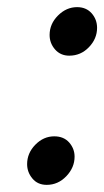

<svg xmlns="http://www.w3.org/2000/svg" viewBox="-20 -504 292 538"><path d="M174 -348Q149.5 -348 134.2 -365.5Q119 -383 119 -406Q119 -437 142.5 -460.5Q166 -484 196 -484Q221.5 -484 236.8 -466.8Q252 -449.5 252 -426Q252 -395.5 229.2 -371.8Q206.5 -348 174 -348ZM111 14Q85.5 14 70.8 -3.8Q56 -21.5 56 -44Q56 -75 79 -98.5Q102 -122 132 -122Q158.5 -122 173.8 -104.8Q189 -87.5 189 -65Q189 -34.5 165.8 -10.2Q142.5 14 111 14Z"/></svg>

Font: Overpass
Style: Italic
Weight: 400
Italic angle: -10°
Designer: Delve Withrington, Dave Bailey, Thomas Jockin
Foundry: Delve Fonts LLC
Version: Version 4.000